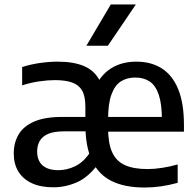

<svg xmlns="http://www.w3.org/2000/svg" viewBox="-20 -828 878 858"><path d="M626 10Q537.5 10 478.8 -19Q420 -48 390.8 -110.5Q361.5 -173 361.5 -273L377 -281.5Q377 -371 402.5 -431.5Q428 -492 475.8 -522.2Q523.5 -552.5 589.5 -552.5Q656 -552.5 703.5 -522Q751 -491.5 776.5 -429Q802 -366.5 802 -270V-239.5H441.5V-305.5H723.5L703.5 -292.5Q703.5 -363 689.5 -404.5Q675.5 -446 649 -463.8Q622.5 -481.5 584.5 -481.5Q546.5 -481.5 519.5 -463.8Q492.5 -446 477.8 -405Q463 -364 463 -294.5V-255.5Q463 -188 481.2 -147.8Q499.5 -107.5 538.5 -90Q577.5 -72.5 639 -72.5Q670 -72.5 703.8 -77.8Q737.5 -83 774 -93V-11Q734 0 697.8 5Q661.5 10 626 10ZM218.5 9Q162 9 122.5 -9.2Q83 -27.5 62.2 -61.2Q41.5 -95 41.5 -142.5Q41.5 -190.5 63.2 -227.2Q85 -264 132.8 -284.8Q180.5 -305.5 258 -305.5H385V-241H265.5Q221 -241 194.8 -229.5Q168.5 -218 157.2 -197.5Q146 -177 146 -151Q146 -110.5 170.2 -89Q194.5 -67.5 241 -67.5Q279 -67.5 316.5 -85.5Q354 -103.5 385 -150.5L419 -95.5Q374.5 -35.5 323.2 -13.2Q272 9 218.5 9ZM361.5 -273V-352Q361.5 -398 346.8 -423.5Q332 -449 301.8 -459.5Q271.5 -470 225.5 -470Q194.5 -470 155.8 -464.5Q117 -459 79 -446.5V-528.5Q116.5 -540.5 158.2 -546.5Q200 -552.5 238 -552.5Q308.5 -552.5 355.2 -532.8Q402 -513 425.2 -468.5Q448.5 -424 448.5 -349.5V-266.5ZM366 -623.5 475 -808H587L462 -623.5Z"/></svg>

Font: Encode Sans Condensed Thin Medium
Style: Regular
Weight: 500
Version: Version 3.002